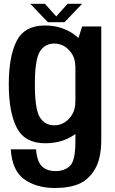

<svg xmlns="http://www.w3.org/2000/svg" viewBox="-20 -730 587 983"><path d="M260 232.5Q335.5 232.5 384.8 211.2Q434 190 466.2 135.8Q498.5 81.5 498.5 -15.5V-594.5H400.5L366 -486.5V-4.5Q366 93.5 338 119.8Q310 146 263.5 146Q235.5 146 213.5 135.2Q191.5 124.5 179.5 99.8Q167.5 75 164.5 34.5H35Q42.5 145 105.5 188.8Q168.5 232.5 260 232.5ZM211 3.5Q298 3.5 361.8 -40.8Q425.5 -85 425.5 -146.5L365.5 -206.5Q365.5 -157 333.8 -122.8Q302 -88.5 257.5 -88.5Q210 -88.5 184.2 -129.2Q158.5 -170 158.5 -298Q158.5 -425.5 184.2 -466.2Q210 -507 257.5 -507Q302 -507 333.8 -473.2Q365.5 -439.5 365.5 -390L425 -445.5Q425 -505.5 361 -552.5Q297 -599.5 210 -599.5Q106 -599.5 65.5 -520.8Q25 -442 25 -298.5Q25 -155 66 -75.8Q107 3.5 211 3.5ZM225 -616.5H310.5L400.5 -710.5H326L268 -646L210 -710.5H135Z"/></svg>

Font: Anybody SemiCondensed SemiBold
Style: Regular
Weight: 600
Width: 4
Version: Version 1.113;gftools[0.9.25]